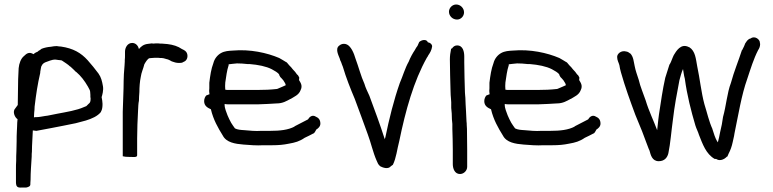

<svg xmlns="http://www.w3.org/2000/svg" viewBox="-20 -696 3440 854"><path d="M48 -214C34 -200 46 -173 58 -166C57 -157 56 -144 56 -133C56 -127 55 -119 55 -113C54 -98 54 -83 54 -68C54 -54 53 -39 53 -24C52 -9 52 5 52 19C51 32 51 44 51 55V112C51 119 50 137 66 138C70 139 75 138 78 138H97C106 136 115 133 115 124C115 120 115 114 116 104C116 70 119 34 121 0C121 -8 121 -15 122 -22V-23C122 -54 125 -83 126 -116C133 -115 135 -115 141 -114H142L206 -126C242 -133 279 -140 317 -148L362 -160C388 -168 414 -179 429 -198V-199C435 -209 436 -221 436 -234C436 -244 434 -253 432 -264C435 -273 441 -295 438 -312C434 -335 430 -352 418 -369C403 -389 387 -409 370 -428C340 -461 306 -481 251 -489H250C245 -489 239 -490 233 -491H232C224 -491 217 -490 206 -488C192 -487 178 -484 165 -479C161 -475 155 -472 152 -470H151C150 -469 150 -468 149 -467C143 -465 134 -460 129 -455C110 -467 98 -458 87 -447C73 -436 65 -414 63 -393C61 -360 60 -328 60 -296C60 -274 59 -252 59 -229ZM131 -174C131 -178 132 -187 132 -194C133 -204 134 -211 134 -222C141 -280 147 -320 159 -372V-376C161 -385 162 -398 165 -404H166C168 -411 175 -416 182 -419C195 -423 209 -431 226 -431C231 -430 237 -430 240 -429H241C244 -429 247 -428 251 -428L255 -427C268 -418 282 -410 292 -400H293C302 -392 310 -384 318 -376H319C340 -358 356 -337 371 -311C375 -303 381 -294 381 -288C381 -282 382 -278 382 -274V-265L383 -258C383 -244 381 -239 374 -234L364 -224L354 -220C321 -205 276 -198 234 -190L204 -184C196 -182 188 -181 180 -180C168 -178 153 -175 143 -175H137C135 -175 133 -174 131 -174Z M526 -1C534 1 541 2 556 2H562C572 2 590 5 590 -5V-81C590 -122 592 -163 594 -203C595 -220 595 -235 598 -248V-249C598 -260 599 -273 600 -287C600 -308 602 -335 606 -353C609 -375 617 -389 622 -410C627 -419 636 -434 644 -437C647 -437 652 -438 655 -438C660 -438 665 -439 669 -439H683C689 -438 694 -438 700 -438C702 -438 703 -437 707 -437C712 -435 717 -435 721 -433H722C726 -432 729 -431 735 -428L744 -423C754 -419 765 -416 776 -416C784 -416 790 -416 797 -421C812 -426 817 -444 812 -458C809 -468 800 -473 789 -478C772 -490 750 -497 725 -500C717 -501 709 -501 701 -502H700C694 -502 690 -502 684 -503H683C675 -503 668 -503 660 -502C660 -502 659 -503 656 -503H655C649 -502 645 -502 639 -501C619 -499 608 -490 598 -478C595 -491 585 -505 568 -505C547 -505 536 -484 536 -466V-451C536 -444 536 -436 535 -429V-422C535 -417 534 -411 534 -405C533 -392 532 -380 531 -366V-365C531 -357 530 -347 530 -337C530 -293 527 -245 526 -199Z M888 -246C888 -224 905 -216 918 -210C929 -163 950 -127 971 -93C987 -62 1026 -56 1063 -53C1091 -51 1120 -48 1152 -50H1191C1219 -50 1241 -52 1265 -57C1293 -62 1312 -67 1335 -83C1348 -89 1362 -96 1375 -103H1376C1381 -108 1384 -115 1387 -120C1394 -124 1405 -133 1405 -146C1405 -163 1397 -172 1385 -177C1368 -188 1355 -174 1350 -165C1331 -155 1310 -144 1290 -134V-133C1262 -118 1225 -114 1182 -114H1143C1116 -112 1091 -115 1067 -117C1051 -118 1036 -119 1025 -125C1019 -133 1013 -142 1008 -150C1002 -162 997 -170 992 -183C987 -198 979 -213 979 -231V-233H982C987 -232 992 -232 995 -232H1129C1157 -233 1184 -234 1211 -236C1238 -236 1255 -247 1272 -256H1273C1288 -266 1309 -273 1317 -295C1327 -315 1317 -328 1310 -340C1310 -341 1311 -347 1311 -350V-351C1308 -357 1306 -362 1301 -365C1296 -373 1290 -380 1282 -388C1278 -394 1273 -399 1266 -406C1263 -409 1259 -415 1255 -419H1254C1244 -425 1233 -432 1222 -438C1168 -461 1093 -478 1015 -471C997 -470 979 -469 963 -460C947 -451 934 -435 929 -415C919 -389 915 -360 911 -328V-303C910 -297 910 -287 911 -282C911 -280 911 -280 912 -277L899 -272H898C892 -266 888 -256 888 -246ZM982 -297C981 -307 981 -319 982 -329C986 -355 989 -382 997 -406V-410C1008 -412 1019 -412 1034 -414C1049 -414 1064 -413 1082 -411H1091C1128 -408 1164 -401 1189 -388C1201 -381 1216 -374 1222 -364V-362C1225 -355 1228 -351 1233 -347C1235 -345 1237 -342 1240 -339C1244 -331 1250 -326 1251 -317C1244 -314 1234 -309 1226 -306C1220 -304 1214 -300 1210 -300H1209C1183 -297 1156 -296 1129 -296H990C989 -296 987 -296 985 -297Z M1490 -494C1466 -478 1491 -442 1493 -429V-427H1494C1497 -421 1499 -415 1501 -409L1505 -399C1519 -351 1539 -301 1558 -256C1578 -203 1597 -150 1616 -98C1630 -61 1639 -18 1655 18C1659 27 1662 37 1672 44C1682 49 1706 59 1719 43C1720 42 1724 39 1726 38V37L1727 38C1743 6 1746 -32 1756 -69C1784 -205 1820 -335 1879 -440C1881 -442 1882 -444 1885 -450C1892 -460 1900 -473 1902 -489V-490C1902 -499 1894 -506 1883 -508C1877 -524 1854 -518 1846 -510H1845C1842 -503 1840 -499 1837 -492C1833 -487 1829 -481 1825 -473C1816 -460 1804 -438 1798 -422C1781 -392 1772 -358 1758 -326C1732 -252 1711 -168 1694 -85C1693 -82 1692 -80 1691 -76V-78C1670 -144 1647 -205 1623 -270C1615 -288 1606 -305 1601 -323C1585 -358 1575 -399 1561 -436L1555 -454C1550 -467 1543 -481 1534 -490C1521 -504 1502 -504 1490 -494Z M1977 -644C1977 -625 1993 -609 2013 -609C2030 -609 2044 -624 2044 -641C2044 -660 2028 -676 2009 -676C1992 -676 1977 -661 1977 -644ZM1981 -432C1981 -385 1983 -338 1984 -291C1984 -279 1985 -267 1986 -256L1987 -241V-216C1989 -201 1990 -182 1990 -167V-166C1991 -159 1991 -154 1992 -145V-123C1993 -91 1994 -60 1994 -30V34C1994 53 2002 78 2026 78C2043 78 2058 63 2058 46V-30C2058 -62 2057 -93 2057 -123L2056 -140C2056 -145 2056 -149 2055 -156C2055 -167 2053 -185 2053 -197V-198C2052 -210 2052 -221 2051 -233C2051 -241 2050 -250 2050 -259V-260C2049 -267 2049 -276 2048 -285C2047 -329 2045 -374 2045 -418V-444C2045 -465 2040 -494 2013 -494C2003 -494 1995 -488 1991 -481C1991 -482 1986 -479 1986 -477V-476C1983 -462 1981 -447 1981 -432Z M2134 -246C2134 -224 2151 -216 2164 -210C2175 -163 2196 -127 2217 -93C2233 -62 2272 -56 2309 -53C2337 -51 2366 -48 2398 -50H2437C2465 -50 2487 -52 2511 -57C2539 -62 2558 -67 2581 -83C2594 -89 2608 -96 2621 -103H2622C2627 -108 2630 -115 2633 -120C2640 -124 2651 -133 2651 -146C2651 -163 2643 -172 2631 -177C2614 -188 2601 -174 2596 -165C2577 -155 2556 -144 2536 -134V-133C2508 -118 2471 -114 2428 -114H2389C2362 -112 2337 -115 2313 -117C2297 -118 2282 -119 2271 -125C2265 -133 2259 -142 2254 -150C2248 -162 2243 -170 2238 -183C2233 -198 2225 -213 2225 -231V-233H2228C2233 -232 2238 -232 2241 -232H2375C2403 -233 2430 -234 2457 -236C2484 -236 2501 -247 2518 -256H2519C2534 -266 2555 -273 2563 -295C2573 -315 2563 -328 2556 -340C2556 -341 2557 -347 2557 -350V-351C2554 -357 2552 -362 2547 -365C2542 -373 2536 -380 2528 -388C2524 -394 2519 -399 2512 -406C2509 -409 2505 -415 2501 -419H2500C2490 -425 2479 -432 2468 -438C2414 -461 2339 -478 2261 -471C2243 -470 2225 -469 2209 -460C2193 -451 2180 -435 2175 -415C2165 -389 2161 -360 2157 -328V-303C2156 -297 2156 -287 2157 -282C2157 -280 2157 -280 2158 -277L2145 -272H2144C2138 -266 2134 -256 2134 -246ZM2228 -297C2227 -307 2227 -319 2228 -329C2232 -355 2235 -382 2243 -406V-410C2254 -412 2265 -412 2280 -414C2295 -414 2310 -413 2328 -411H2337C2374 -408 2410 -401 2435 -388C2447 -381 2462 -374 2468 -364V-362C2471 -355 2474 -351 2479 -347C2481 -345 2483 -342 2486 -339C2490 -331 2496 -326 2497 -317C2490 -314 2480 -309 2472 -306C2466 -304 2460 -300 2456 -300H2455C2429 -297 2402 -296 2375 -296H2236C2235 -296 2233 -296 2231 -297Z M2725 -443C2725 -427 2732 -418 2735 -406C2736 -397 2739 -385 2742 -374C2760 -310 2783 -247 2806 -185C2820 -149 2833 -122 2845 -88L2854 -64C2858 -53 2862 -42 2865 -35C2866 -32 2867 -30 2869 -26C2874 -8 2880 21 2910 21C2937 21 2949 3 2953 -15C2962 -58 2966 -113 2973 -163C2980 -224 2991 -282 3002 -339C3007 -357 3011 -374 3018 -389C3020 -374 3021 -370 3021 -370C3022 -362 3024 -354 3026 -346C3036 -272 3054 -202 3073 -138C3078 -122 3085 -110 3089 -96C3105 -56 3120 -11 3159 11H3165C3170 14 3175 16 3181 16C3197 16 3207 7 3214 0L3215 1C3217 -4 3219 -9 3221 -13C3229 -28 3235 -45 3239 -64L3245 -91L3247 -103C3264 -184 3278 -274 3304 -346C3319 -391 3332 -434 3352 -473C3356 -479 3361 -488 3361 -500C3361 -501 3361 -502 3360 -504C3362 -520 3337 -539 3319 -525C3307 -523 3300 -511 3297 -506V-505L3296 -506C3292 -495 3287 -484 3281 -473H3280C3265 -426 3245 -379 3231 -327C3214 -283 3210 -225 3196 -176C3193 -154 3189 -131 3183 -108C3180 -92 3177 -77 3173 -63C3172 -64 3171 -65 3171 -66V-67H3170C3161 -82 3155 -102 3149 -121V-122C3133 -157 3126 -192 3113 -233C3099 -285 3093 -346 3081 -402C3075 -434 3073 -469 3046 -486H3045C3008 -506 2987 -467 2977 -451C2970 -437 2966 -422 2959 -410H2958C2952 -390 2946 -373 2939 -350C2927 -297 2920 -245 2911 -187L2908 -163C2906 -147 2905 -132 2903 -117C2887 -160 2866 -202 2852 -249C2842 -279 2828 -310 2821 -341C2814 -363 2807 -381 2803 -402C2798 -424 2798 -442 2784 -458H2783C2780 -460 2774 -466 2765 -467C2743 -473 2725 -457 2725 -443Z"/></svg>

Font: Scribbler
Style: Bd
Weight: 700
Designer: Mew Too
Foundry: Cannot Into Space Fonts
Version: Version 1.001